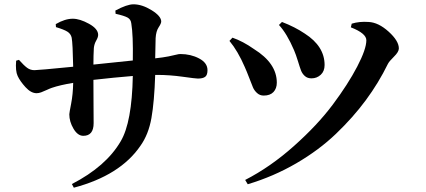

<svg xmlns="http://www.w3.org/2000/svg" viewBox="-20 -813 1980 892"><path d="M517 -749 516 -764Q570 -793 600 -793Q640 -793 684.5 -765.5Q729 -738 729 -713Q729 -704 717 -686Q705 -668 703 -636Q701 -570 701 -542Q738 -546 763 -551Q788 -556 799 -559Q810 -562 818 -562Q866 -562 905 -541.5Q944 -521 944 -487Q944 -464 933 -456Q922 -448 899 -448Q889 -448 828.5 -456.5Q768 -465 710 -465H701Q697 -341 683.5 -264.5Q670 -188 632 -135Q538 2 323 59L314 42Q473 -40 541 -157Q593 -245 597 -460Q511 -453 414 -442Q414 -396 414.5 -328Q415 -260 415 -241Q415 -182 367 -182Q341 -182 321.5 -215Q302 -248 302 -282Q302 -288 310.5 -331.5Q319 -375 320 -428Q259 -418 221 -405Q212 -402 197 -395Q182 -388 171 -384Q160 -380 150 -380Q124 -380 98.5 -408Q73 -436 62 -460Q51 -483 55 -531L68 -535Q91 -509 106 -498Q121 -487 140 -487Q157 -487 320 -503Q318 -610 313 -638Q309 -656 293 -666Q277 -676 240 -687L239 -701Q282 -726 318 -726Q351 -726 393.5 -702.5Q436 -679 436 -651Q436 -640 427 -624.5Q418 -609 416 -590Q414 -556 414 -513Q432 -515 597 -532Q599 -651 590 -704Q588 -723 572.5 -731.5Q557 -740 517 -749Z M1346 -580Q1313 -657 1276 -697L1290 -711Q1350 -688 1396 -657Q1488 -598 1488 -511Q1488 -482 1470 -465.5Q1452 -449 1427 -449Q1408 -449 1396 -460Q1384 -471 1378.5 -485.5Q1373 -500 1364 -529.5Q1355 -559 1346 -580ZM1782 -516Q1739 -428 1679.5 -347.5Q1620 -267 1540.5 -191Q1461 -115 1356 -54Q1251 7 1131 43L1119 23Q1236 -37 1345.5 -134.5Q1455 -232 1526 -327Q1597 -422 1639.5 -503.5Q1682 -585 1682 -626Q1682 -658 1610 -686L1614 -703Q1649 -714 1692 -711Q1738 -709 1785.5 -666Q1833 -623 1833 -588Q1833 -572 1810.5 -550Q1788 -528 1782 -516ZM1117 -502Q1085 -576 1046 -623L1060 -638Q1109 -621 1160 -585Q1266 -519 1266 -429Q1266 -402 1250.5 -385.5Q1235 -369 1205 -369Q1187 -369 1174 -381Q1161 -393 1155 -407.5Q1149 -422 1137.5 -452Q1126 -482 1117 -502Z"/></svg>

Font: Swei Spring CJKtc
Style: Bold
Weight: 700
Version: Version 1.021